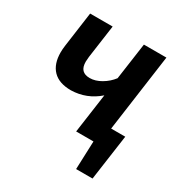

<svg xmlns="http://www.w3.org/2000/svg" viewBox="-161 -651 886 931"><g transform="rotate(30 281.5 -185.5)"><path d="M523 -97 487 158H395L401 0H304L335 -220Q269 -162 182 -160Q115 -160 81 -195Q47 -230 47 -295Q47 -313 50 -334L77 -529H203L177 -344Q175 -324 175 -317Q175 -286 189 -271.5Q203 -257 231 -257Q262 -257 294.5 -276Q327 -295 349 -324L378 -529H504L444 -97Z"/></g></svg>

Font: FiraGO Medium
Style: Italic
Weight: 500
Italic angle: -8°
Designer: bBox Type GmbH
Foundry: bBox Type GmbH
Version: Version 1.001